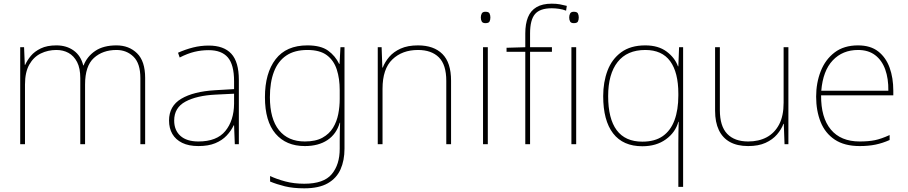

<svg xmlns="http://www.w3.org/2000/svg" viewBox="-20 -785 4943 1045"><path d="M614 -538Q682 -538 726 -495Q770 -452 770 -361V0H744V-360Q744 -440 706.5 -476.5Q669 -513 614 -513Q539 -513 491 -469.5Q443 -426 443 -325V0H417V-360Q417 -414 399.5 -447.5Q382 -481 353 -497Q324 -513 287 -513Q241 -513 202 -494Q163 -475 139.5 -433.5Q116 -392 116 -325V0H90V-528H111L115 -432H117Q128 -457 148 -481Q168 -505 202 -521.5Q236 -538 287 -538Q342 -538 381 -510Q420 -482 433 -429H435Q454 -478 498.5 -508Q543 -538 614 -538Z M1116 -537Q1198 -537 1239 -492.5Q1280 -448 1280 -350V0H1258L1254 -103H1252Q1238 -73 1213.5 -47Q1189 -21 1151.5 -5.5Q1114 10 1060 10Q1007 10 971.5 -7.5Q936 -25 918 -56Q900 -87 900 -129Q900 -208 966.5 -247.5Q1033 -287 1151 -294L1254 -300V-343Q1254 -433 1220 -472.5Q1186 -512 1116 -512Q1076 -512 1038.5 -503Q1001 -494 958 -472L949 -498Q989 -516 1030.5 -526.5Q1072 -537 1116 -537ZM1153 -270Q1051 -265 989.5 -232Q928 -199 928 -129Q928 -76 962 -45.5Q996 -15 1060 -15Q1160 -15 1206.5 -72Q1253 -129 1254 -220V-275Z M1653 -538Q1726 -538 1765.5 -509.5Q1805 -481 1826 -437H1828L1833 -528H1855V25Q1855 88 1833.5 136.5Q1812 185 1764 212.5Q1716 240 1636 240Q1575 240 1530.5 229Q1486 218 1450 203V173Q1486 190 1533 202.5Q1580 215 1636 215Q1742 215 1785.5 163Q1829 111 1829 25V-17Q1829 -46 1829.5 -67Q1830 -88 1831 -117H1829Q1811 -55 1762 -22.5Q1713 10 1639 10Q1537 10 1479.5 -57.5Q1422 -125 1422 -256Q1422 -387 1480 -462.5Q1538 -538 1653 -538ZM1653 -513Q1583 -513 1538 -482.5Q1493 -452 1471 -394.5Q1449 -337 1449 -256Q1449 -138 1498.5 -76.5Q1548 -15 1639 -15Q1698 -15 1735 -35.5Q1772 -56 1792.5 -89.5Q1813 -123 1821 -164Q1829 -205 1829 -246V-294Q1829 -357 1813 -406.5Q1797 -456 1759 -484.5Q1721 -513 1653 -513Z M2255 -538Q2341 -538 2388 -491Q2435 -444 2435 -346V0H2409V-345Q2409 -433 2368.5 -473Q2328 -513 2255 -513Q2169 -513 2115.5 -461.5Q2062 -410 2062 -302V0H2036V-528H2057L2061 -417H2063Q2075 -448 2098.5 -475.5Q2122 -503 2160.5 -520.5Q2199 -538 2255 -538Z M2635 -528V0H2609V-528ZM2622 -721Q2640 -721 2644.5 -711.5Q2649 -702 2649 -690Q2649 -677 2644.5 -668Q2640 -659 2622 -659Q2607 -659 2602 -668Q2597 -677 2597 -690Q2597 -702 2602 -711.5Q2607 -721 2622 -721Z M2984 -503H2865V0H2839V-503H2737V-525L2839 -528V-603Q2839 -655 2853.5 -691Q2868 -727 2900 -746Q2932 -765 2983 -765Q3008 -765 3027 -761.5Q3046 -758 3065 -753L3061 -727Q3043 -734 3022.5 -737Q3002 -740 2983 -740Q2919 -740 2892 -708.5Q2865 -677 2865 -603V-528H2984Z M3116 -528V0H3090V-528ZM3103 -721Q3121 -721 3125.5 -711.5Q3130 -702 3130 -690Q3130 -677 3125.5 -668Q3121 -659 3103 -659Q3088 -659 3083 -668Q3078 -677 3078 -690Q3078 -702 3083 -711.5Q3088 -721 3103 -721Z M3672 -3Q3672 -27 3672.5 -62Q3673 -97 3674 -122H3672Q3656 -64 3604 -26.5Q3552 11 3476 11Q3371 11 3317 -59Q3263 -129 3263 -262Q3263 -338 3286.5 -400.5Q3310 -463 3361 -500.5Q3412 -538 3492 -538Q3563 -538 3608 -504.5Q3653 -471 3670 -424H3672L3676 -528H3698V232H3672ZM3476 -14Q3544 -14 3587 -44Q3630 -74 3651 -130.5Q3672 -187 3672 -265V-275Q3672 -391 3627.5 -452Q3583 -513 3492 -513Q3393 -513 3341.5 -447.5Q3290 -382 3290 -262Q3290 -139 3336.5 -76.5Q3383 -14 3476 -14Z M4271 -528V0H4250L4246 -111H4244Q4233 -81 4209 -53Q4185 -25 4146.5 -7.5Q4108 10 4052 10Q3993 10 3953 -12Q3913 -34 3892.5 -77Q3872 -120 3872 -182V-528H3898V-186Q3898 -98 3938 -56.5Q3978 -15 4052 -15Q4110 -15 4153 -38Q4196 -61 4220.5 -107.5Q4245 -154 4245 -226V-528Z M4650 -538Q4718 -538 4760 -505Q4802 -472 4822 -416.5Q4842 -361 4842 -291V-266H4449Q4448 -145 4502 -80Q4556 -15 4659 -15Q4707 -15 4741.5 -22Q4776 -29 4822 -50V-23Q4784 -6 4745.5 2Q4707 10 4659 10Q4576 10 4523.5 -25Q4471 -60 4446.5 -121Q4422 -182 4422 -259Q4422 -334 4447 -397.5Q4472 -461 4522.5 -499.5Q4573 -538 4650 -538ZM4650 -513Q4566 -513 4512.5 -456.5Q4459 -400 4450 -291H4815Q4816 -357 4798 -407Q4780 -457 4743 -485Q4706 -513 4650 -513Z"/></svg>

Font: Noto Sans Hebrew Thin
Style: Regular
Weight: 250
Designer: Monotype Design Team
Foundry: Monotype Imaging Inc.
Version: Version 2.003